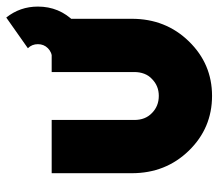

<svg xmlns="http://www.w3.org/2000/svg" viewBox="-62 -623 697 613"><g transform="rotate(-90 286.5 -316.5)"><path d="M407 -499V-379Q441 -379 470.5 -391.5Q500 -404 524 -428Q572 -476 572 -544Q572 -601 537 -645L439 -576Q452 -563 452 -544Q452 -525 439 -512Q433 -506 425 -502.5Q417 -499 407 -499ZM40 -500V-244Q40 -136 112 -62Q184 12 287 12Q389 12 461 -62Q533 -136 533 -244V-500H363V-236Q363 -219 357.5 -204.5Q352 -190 341 -180Q330 -169 316.5 -163.5Q303 -158 287 -158Q254 -158 232 -180Q210 -201 210 -236V-500Z"/></g></svg>

Font: Unageo
Style: Black
Weight: 900
Designer: Richard Sepsi
Foundry: Richard Sepsi
Version: Version 2.000